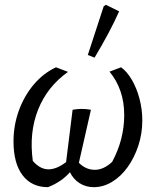

<svg xmlns="http://www.w3.org/2000/svg" viewBox="-20 -767 651 796"><path d="M179 9Q111 9 73.5 -40.5Q36 -90 36 -181Q36 -247 58 -308Q80 -369 119.5 -416Q159 -463 212 -488L262 -469Q176 -408 138 -312.5Q100 -217 116 -100Q146 -65 181 -65Q215 -65 254 -95L281 -312Q298 -315 316 -315.5Q334 -316 357 -312L307 -92Q336 -63 373 -63Q410 -63 445 -96Q495 -189 495 -290Q495 -396 434 -470L482 -488Q507 -470 527 -435.5Q547 -401 558.5 -357Q570 -313 570 -268Q570 -213 553.5 -163Q537 -113 509 -74Q481 -35 444.5 -13Q408 9 369 9Q336 9 310 -7.5Q284 -24 270 -53Q235 -13 179 9ZM372 -528 344 -539 410 -741 419 -747 474 -720Q454 -675 428 -626.5Q402 -578 372 -528Z"/></svg>

Font: Piazzolla
Style: Italic
Weight: 400
Italic angle: -11.3°
Designer: Juan Pablo del Peral
Foundry: Huerta Tipografica
Version: Version 1.330